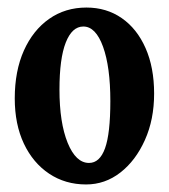

<svg xmlns="http://www.w3.org/2000/svg" viewBox="-20 -487 452 514"><path d="M210.4 6.8Q154.8 6.8 111.6 -22Q68.4 -50.8 43.9 -102.5Q19.5 -154.3 19.5 -223.6Q19.5 -296.9 43.9 -351.6Q68.4 -406.2 111.6 -436.5Q154.8 -466.8 211.4 -466.8Q265.1 -466.8 305.9 -438.5Q346.7 -410.2 369.6 -358.4Q392.6 -306.6 392.6 -236.3Q392.6 -167 367.9 -112.1Q343.3 -57.1 302.2 -25.1Q261.2 6.8 210.4 6.8ZM218.3 -50.8Q247.1 -50.8 261.2 -90.1Q275.4 -129.4 275.4 -216.3Q275.4 -307.6 255.9 -361.8Q236.3 -416 203.1 -416Q172.9 -416 156 -373Q139.2 -330.1 139.2 -247.1Q139.2 -158.7 161.1 -104.7Q183.1 -50.8 218.3 -50.8Z"/></svg>

Font: Lateef
Style: Bold
Weight: 700
Designer: SIL International
Foundry: SIL International
Version: Version 4.200